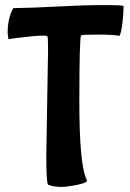

<svg xmlns="http://www.w3.org/2000/svg" viewBox="-20 -692 511 755"><path d="M162 -80 169 -496Q169 -547 166.5 -549.5Q164 -552 150 -552Q119 -552 40 -542L13 -538L10 -564Q10 -612 26 -648L32 -660Q110 -661 208.5 -666.5Q307 -672 386.5 -672Q466 -672 466 -668Q466 -639 461 -598.5Q456 -558 449 -551Q426 -556 364 -556Q302 -556 299 -553Q292 -546 292 -292Q292 -38 322 17V18Q322 27 283 35Q244 43 221 43Q189 43 169 34Q162 26 162 -80Z"/></svg>

Font: Bubblegum Sans
Style: Regular
Weight: 400
Designer: Angel Koziupa and Alejandro Paul
Foundry: Angel Koziupa and Alejandro Paul
Version: Version 1.001